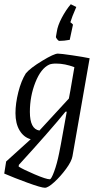

<svg xmlns="http://www.w3.org/2000/svg" viewBox="-41 -707 484 906"><path d="M382 -432 301 30Q297 54 271 89.5Q245 125 215.5 152Q186 179 171 179Q154 179 89.5 155.5Q25 132 -21 112L-12 55L104 -50Q71 -59 51.5 -91.5Q32 -124 32 -173Q32 -219 45.5 -272.5Q59 -326 81 -361Q102 -386 158 -420Q214 -454 232 -454Q246 -454 300 -446Q354 -438 382 -432ZM305 -361 310 -390Q265 -407 224 -407Q202 -407 191 -402Q152 -384 126 -318.5Q100 -253 100 -179Q100 -98 145 -91L284 -242Q288 -260 305 -361ZM238 16 246 -25 274 -180H268Q195 -90 48 71L47 79Q67 92 122 115.5Q177 139 194 139Q201 139 214.5 102.5Q228 66 238 16ZM223 -534 227 -557Q231 -586 250.5 -623Q270 -660 293 -687L319 -674Q298 -626 291 -602Q292 -601 298 -596.5Q304 -592 303 -589L288 -519Q261 -514 238 -514Q235 -514 228.5 -522Q222 -530 223 -534Z"/></svg>

Font: Grenze Light
Style: Italic
Weight: 300
Italic angle: -10°
Designer: Renata Polastri
Foundry: Omnibus-Type
Version: Version 1.002; ttfautohint (v1.8)